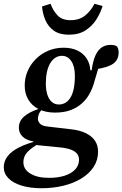

<svg xmlns="http://www.w3.org/2000/svg" viewBox="-61 -762 649 1018"><path d="M159 236Q98 236 53 222Q8 208 -16.5 183Q-41 158 -41 124Q-41 92 -20 65.5Q1 39 41 19Q81 -1 135 -14L149 -3Q106 21 84.5 44Q63 67 63 98Q63 136 100 158.5Q137 181 199 181Q246 181 282 169.5Q318 158 338 136Q358 114 358 85Q358 68 349 55Q340 42 319 33Q298 24 262 20L141 8Q135 7 128.5 6Q122 5 115 4L116 -12Q77 -19 58 -38.5Q39 -58 39 -85Q39 -120 66.5 -144Q94 -168 142 -184L144 -209L176 -197Q153 -175 146.5 -160.5Q140 -146 140 -132Q140 -118 151.5 -106Q163 -94 192 -91L312 -77Q362 -72 395 -55.5Q428 -39 443.5 -14.5Q459 10 459 42Q459 87 435.5 123Q412 159 370 184.5Q328 210 274 223Q220 236 159 236ZM231 -165Q181 -165 145 -183Q109 -201 89.5 -233Q70 -265 70 -308Q70 -349 85.5 -385Q101 -421 129 -449Q157 -477 194.5 -493Q232 -509 276 -509Q320 -509 351 -493.5Q382 -478 399 -451Q416 -424 418 -389L425 -390Q432 -440 445.5 -469Q459 -498 479 -511Q499 -524 525 -524Q537 -524 545.5 -522Q554 -520 559 -516Q563 -511 565.5 -502.5Q568 -494 568 -484Q568 -445 539.5 -424.5Q511 -404 447 -395L469 -436Q465 -418 460.5 -402Q456 -386 451.5 -370Q447 -354 441 -335Q432 -299 415.5 -268Q399 -237 373.5 -214Q348 -191 313 -178Q278 -165 231 -165ZM252 -208Q270 -208 285.5 -217Q301 -226 312.5 -244.5Q324 -263 330 -292Q336 -321 336 -361Q336 -410 317 -438Q298 -466 268 -466Q247 -466 231 -455Q215 -444 204 -424.5Q193 -405 187.5 -378.5Q182 -352 182 -319Q182 -287 189.5 -262Q197 -237 212.5 -222.5Q228 -208 252 -208ZM304 -578Q255 -578 225 -599Q195 -620 180 -654.5Q165 -689 162 -728L207 -742Q220 -706 244 -680.5Q268 -655 313 -655Q359 -655 389.5 -679Q420 -703 440 -742L483 -730Q472 -694 450 -659Q428 -624 392.5 -601Q357 -578 304 -578Z"/></svg>

Font: Source Serif 4 SemiBold
Style: Italic
Weight: 600
Italic angle: -12°
Designer: Frank Grießhammer
Foundry: Adobe Systems Incorporated
Version: Version 4.004;hotconv 1.0.116;makeotfexe 2.5.65601